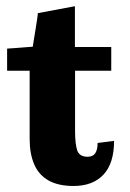

<svg xmlns="http://www.w3.org/2000/svg" viewBox="-20 -598 427 632"><path d="M222.2 14.2Q171.9 14.2 139.9 -3.9Q107.9 -22 92.8 -56.6Q77.6 -91.3 77.6 -140.6V-365.2H3.4V-438Q10.7 -438.5 31.2 -439.9Q51.8 -441.4 69.8 -442.9Q87.9 -444.3 87.9 -444.3Q87.9 -446.8 90.6 -462.2Q93.3 -477.5 96.4 -497.6Q99.6 -517.6 102.1 -533.9Q104.5 -550.3 104.5 -554.7L226.6 -577.6V-443.4H346.2V-365.2H227.1V-167Q227.1 -124.5 234.1 -103.3Q241.2 -82 268.6 -82Q285.6 -82 293.5 -93.5Q301.3 -105 301.3 -127.4L355.5 -134.3Q355.5 -60.5 320.6 -23.2Q285.6 14.2 222.2 14.2Z"/></svg>

Font: Kameron
Style: Regular
Weight: 400
Designer: Vernon Adams
Foundry: Vernon Adams
Version: Version 1.100